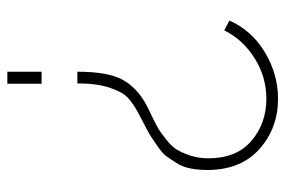

<svg xmlns="http://www.w3.org/2000/svg" viewBox="-144 -614 759 510"><g transform="rotate(90 235.0 -359.5)"><path d="M171 -186Q171 -267 192 -305.5Q213 -344 257 -368Q264 -372 288 -383.5Q312 -395 322 -401Q332 -407 350.5 -421.5Q369 -436 377.5 -449.5Q386 -463 393.5 -485.5Q401 -508 401 -534Q401 -609 354.5 -648.5Q308 -688 243 -688Q185 -688 135.5 -657Q86 -626 61 -576L35 -590Q62 -650 120 -684.5Q178 -719 243 -719Q321 -719 376.5 -669.5Q432 -620 432 -531Q432 -507 428 -486.5Q424 -466 413.5 -449.5Q403 -433 395.5 -422.5Q388 -412 369 -399Q350 -386 342.5 -381Q335 -376 310.5 -363.5Q286 -351 281 -348Q255 -334 240 -320Q225 -306 213.5 -272Q202 -238 202 -186ZM171 0V-91H203V0Z"/></g></svg>

Font: Raleway-v4020 ExtraLight
Style: Regular
Weight: 275
Designer: Matt McInerney, Pablo Impallari, Rodrigo Fuenzalida
Foundry: Matt McInerney, Pablo Impallari, Rodrigo Fuenzalida
Version: Version 4.020;PS 004.020;hotconv 1.0.88;makeotf.lib2.5.64775